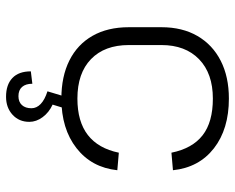

<svg xmlns="http://www.w3.org/2000/svg" viewBox="-91 -496 777 635"><g transform="rotate(90 297.5 -178.5)"><path d="M306 7Q233 7 180 -19.5Q127 -46 98.5 -96Q70 -146 70 -216V-324Q70 -393 99 -443Q128 -493 181 -520Q234 -547 306 -547Q407 -547 470.5 -497.5Q534 -448 543 -362L485 -357Q471 -426 427.5 -460Q384 -494 306 -494Q223 -494 176 -448.5Q129 -403 129 -324V-216Q129 -136 175.5 -91Q222 -46 306 -46Q382 -46 426.5 -80.5Q471 -115 485 -183L543 -178Q534 -93 470 -43Q406 7 306 7ZM300 190Q260 190 238 169Q216 148 216 108L257 103Q257 125 267.5 137Q278 149 298 149Q317 149 327.5 137.5Q338 126 338 106Q338 89 324 75.5Q310 62 282 53L298 0H337L326 36Q352 48 367.5 69Q383 90 383 113Q383 147 359.5 168.5Q336 190 300 190Z"/></g></svg>

Font: Pathway Extreme 8pt Thin 12pt Thin
Style: Regular
Weight: 250
Version: Version 1.001;gftools[0.9.26]